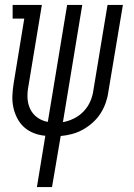

<svg xmlns="http://www.w3.org/2000/svg" viewBox="-20 -550 540 775"><path d="M129 205 163 -2Q139 -4 117 -12.5Q95 -21 78 -36Q61 -51 50 -72Q39 -93 34 -116Q29 -139 30 -163.5Q31 -188 35 -213L78 -475H31V-530H149L95 -204Q90 -179 91 -155Q92 -131 102 -110Q112 -89 131 -75.5Q150 -62 173 -58L251 -530H312L234 -57Q257 -61 279 -72Q301 -83 318 -101Q335 -119 344.5 -141Q354 -163 357 -186L414 -530H476L417 -177Q414 -155 406 -133Q398 -111 385 -91Q372 -71 353.5 -54.5Q335 -38 314 -26.5Q293 -15 270.5 -9Q248 -3 225 -1L190 205Z"/></svg>

Font: Iosevka Slab Light Oblique
Style: Regular
Weight: 300
Italic angle: -9°
Monospace: yes
Designer: Belleve Invis
Foundry: Belleve Invis
Version: Version 11.1.1; ttfautohint (v1.8.3)